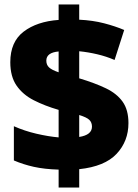

<svg xmlns="http://www.w3.org/2000/svg" viewBox="-20 -780 617 858"><path d="M242 -22Q178 -24 131 -34.5Q84 -45 42 -63V-216Q89 -195 142.5 -182.5Q196 -170 242 -166V-289Q180 -307 131 -332Q82 -357 54 -397.5Q26 -438 26 -502Q26 -593 85.5 -638.5Q145 -684 242 -691V-760H334V-692Q395 -689 445 -676Q495 -663 535 -646L492 -512Q455 -528 414.5 -537.5Q374 -547 334 -551V-430Q404 -409 453 -385.5Q502 -362 528 -325.5Q554 -289 554 -230Q554 -149 501 -92.5Q448 -36 334 -24V58H242ZM242 -550Q187 -545 187 -509Q187 -490 199.5 -478.5Q212 -467 242 -457ZM334 -168Q391 -177 391 -214Q391 -233 379 -244.5Q367 -256 334 -266Z"/></svg>

Font: Noto Sans Meetei Mayek Black
Style: Regular
Weight: 900
Designer: Monotype Design Team and Neelakash Kshetrimayum
Foundry: Monotype Imaging Inc.
Version: Version 2.002; ttfautohint (v1.8.4.7-5d5b)